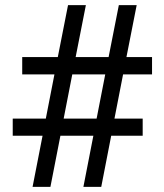

<svg xmlns="http://www.w3.org/2000/svg" viewBox="-20 -731 640 751"><path d="M229 -267.1H357.9L391.6 -439.9H262.7ZM29.8 -200.2V-267.1H159.2L192.9 -439.9H66.9V-507.8H206.1L246.1 -710.9H315.9L275.9 -507.8H404.8L444.8 -710.9H514.6L474.6 -507.8H574.7V-439.9H461.4L427.7 -267.1H538.1V-200.2H415L376 0H306.2L345.2 -200.2H216.3L177.2 0H107.4L146.5 -200.2Z"/></svg>

Font: RobotoMono-Regular
Style: Regular
Weight: 400
Designer: Google
Version: Version 2.000985; 2015; ttfautohint (v1.3)